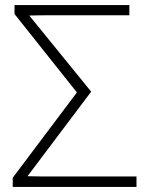

<svg xmlns="http://www.w3.org/2000/svg" viewBox="-20 -734 570 754"><path d="M30 0H516V-41H192C156 -41 121 -41 88 -42L338 -374L95 -673C123 -674 153 -674 183 -674H488V-714H37V-679L282 -371L30 -36Z"/></svg>

Font: Kathrein 35 Thin
Style: Regular
Weight: 250
Designer: Lazydogs Typefoundry, based on Open Sans by Ascender Corporation
Foundry: Lazydogs Typefoundry
Version: Version 1.003;PS 001.003;hotconv 1.0.88;makeotf.lib2.5.64775